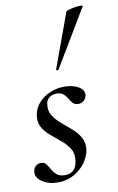

<svg xmlns="http://www.w3.org/2000/svg" viewBox="-85 -779 513 838"><g transform="rotate(-10 171.5 -360.5)"><path d="M103 11Q63 11 34 -8Q5 -27 9 -54Q11 -70 21.5 -78Q32 -86 44 -86Q59 -86 67 -75Q75 -64 82.5 -50.5Q90 -37 102.5 -26Q115 -15 139 -15Q163 -15 177 -28.5Q191 -42 194 -69Q199 -100 185 -122.5Q171 -145 148.5 -163.5Q126 -182 104 -200.5Q82 -219 69.5 -242Q57 -265 63 -297Q68 -326 88.5 -348.5Q109 -371 138.5 -383.5Q168 -396 201 -396Q240 -396 265 -381Q290 -366 287 -343Q284 -327 273 -319Q262 -311 252 -311Q234 -311 225.5 -320.5Q217 -330 210.5 -342Q204 -354 193.5 -363Q183 -372 162 -372Q144 -372 131 -362Q118 -352 116 -335Q111 -306 124.5 -284Q138 -262 160.5 -243Q183 -224 205.5 -204.5Q228 -185 241 -161Q254 -137 249 -105Q244 -77 224 -50Q204 -23 173 -6Q142 11 103 11ZM190 -473Q189 -470 183.5 -472Q178 -474 180 -476L268 -716Q269 -720 281 -723.5Q293 -727 308.5 -729.5Q324 -732 334.5 -731.5Q345 -731 342 -727Z"/></g></svg>

Font: Cormorant Light Medium
Style: Italic
Weight: 500
Italic angle: -10°
Version: Version 4.000